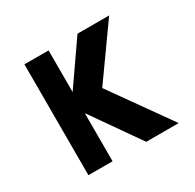

<svg xmlns="http://www.w3.org/2000/svg" viewBox="-127 -694 854 840"><g transform="rotate(-30 300.0 -274.0)"><path d="M214 -237V6H92V-554H214V-343.5L360 -554H520L335 -294L548 6H384Z"/></g></svg>

Font: JuliaMono Black
Style: Regular
Weight: 900
Monospace: yes
Designer: cormullion
Foundry: corm
Version: Version 0.054; ttfautohint (v1.8.4)